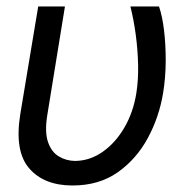

<svg xmlns="http://www.w3.org/2000/svg" viewBox="-20 -566 579 596"><path d="M98.6 -545.9H181.6L127 -210Q118.2 -156.7 128.9 -125.5Q139.6 -94.2 162.4 -80.6Q185.1 -66.9 212.9 -66.4Q259.3 -66.9 299.1 -95Q338.9 -123 366.5 -170.7Q394 -218.3 403.3 -277.3Q409.7 -317.9 408.7 -364.5Q407.7 -411.1 401.4 -458.3Q395 -505.4 384.8 -545.9H473.6Q483.9 -516.1 489.3 -471.2Q494.6 -426.3 494.4 -375.5Q494.1 -324.7 486.3 -277.3Q474.1 -202.6 438.7 -137.2Q403.3 -71.8 345.2 -31Q287.1 9.8 205.1 9.8Q116.7 9.8 70.6 -43.5Q24.4 -96.7 43 -211.9Z"/></svg>

Font: Inter Tight
Style: Italic
Weight: 400
Italic angle: -9.39999°
Designer: Rasmus Andersson
Foundry: rsms
Version: Version 3.002